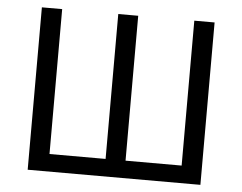

<svg xmlns="http://www.w3.org/2000/svg" viewBox="-49 -715 974 773"><g transform="rotate(5 438.5 -328.0)"><path d="M89.7 0V-656.3H171.7V-70.7H398.4V-656.3H479V-70.7H705.7V-656.3H787.7V0Z"/></g></svg>

Font: SourceSans3VF
Style: Regular
Weight: 200
Designer: Paul D. Hunt
Foundry: Adobe
Version: Version 3.052;hotconv 1.1.0;makeotfexe 2.6.0